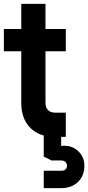

<svg xmlns="http://www.w3.org/2000/svg" viewBox="-21 -700 456 992"><path d="M295 54Q347 48 381 79Q415 110 415 156Q415 208 382 240Q349 272 295 272H205V182H295Q325 182 325 156Q325 144 316.5 136.5Q308 129 295 129H245L205 109V0Q150 -15 119.5 -58.5Q89 -102 89 -168V-435H-1V-550H89V-680H214V-550H319V-435H214V-168Q214 -145 227 -131.5Q240 -118 264 -118H319V7H295Z"/></svg>

Font: Mohave Bold
Style: Regular
Weight: 700
Designer: Gumpita Rahayu
Foundry: Tokotype
Version: Version 2.002;PS 002.002;hotconv 1.0.88;makeotf.lib2.5.64775